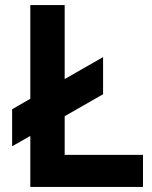

<svg xmlns="http://www.w3.org/2000/svg" viewBox="-20 -740 601 760"><path d="M236 -280V-127H546V0H100V-202L28 -161V-307.5L100 -349V-720H236V-427L388 -514V-367Z"/></svg>

Font: Hauora ExtraBold
Style: Regular
Weight: 800
Designer: Wayne Shih
Foundry: WCYS
Version: Version 1.001